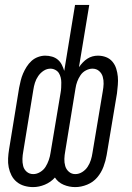

<svg xmlns="http://www.w3.org/2000/svg" viewBox="-20 -755 540 783"><path d="M115 8Q97 8 79.5 3Q62 -2 48.5 -13Q35 -24 27 -39.5Q19 -55 15.5 -72.5Q12 -90 13 -109Q14 -128 17 -146L58 -397Q61 -412 64.5 -426.5Q68 -441 74 -455Q80 -469 88.5 -482.5Q97 -496 108.5 -506.5Q120 -517 135 -522.5Q150 -528 164 -528Q179 -528 192.5 -524Q206 -520 216 -511.5Q226 -503 232 -491Q238 -479 242 -466L286 -735H344L302 -481Q309 -491 317.5 -500Q326 -509 336 -515.5Q346 -522 357 -525Q368 -528 379 -528Q397 -528 412.5 -522Q428 -516 438.5 -503.5Q449 -491 454 -475Q459 -459 460.5 -442.5Q462 -426 460.5 -408.5Q459 -391 457 -374L415 -123Q411 -99 402 -75Q393 -51 376.5 -31.5Q360 -12 335.5 -2Q311 8 287 8Q262 8 239.5 -1.5Q217 -11 204 -31Q187 -12 163 -2Q139 8 115 8ZM287 -45Q302 -45 315.5 -53.5Q329 -62 337.5 -75Q346 -88 350.5 -102.5Q355 -117 357 -131L399 -382Q402 -398 402.5 -413Q403 -428 399 -442Q395 -456 384 -465.5Q373 -475 357 -475Q344 -475 330.5 -468Q317 -461 308.5 -448.5Q300 -436 295 -422.5Q290 -409 288 -395L246 -138Q243 -122 242.5 -107Q242 -92 246 -78Q250 -64 261 -54.5Q272 -45 287 -45ZM116 -45Q130 -45 144 -53.5Q158 -62 166 -75Q174 -88 179 -102.5Q184 -117 186 -131L227 -376Q229 -387 229.5 -397.5Q230 -408 230 -418.5Q230 -429 227.5 -439Q225 -449 220 -457Q215 -465 205.5 -470Q196 -475 186 -475Q171 -475 158 -466.5Q145 -458 136 -445Q127 -432 122.5 -417.5Q118 -403 116 -389L75 -138Q72 -122 71.5 -107Q71 -92 74.5 -78Q78 -64 89 -54.5Q100 -45 116 -45Z"/></svg>

Font: Iosevka Light
Style: Italic
Weight: 300
Italic angle: -9°
Monospace: yes
Designer: Belleve Invis
Foundry: Belleve Invis
Version: Version 32.5.0; ttfautohint (v1.8.4)